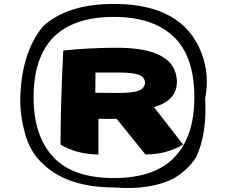

<svg xmlns="http://www.w3.org/2000/svg" viewBox="-20 -762 1178 977"><path d="M83 -239Q83 -486 198 -627Q322 -742 559 -742Q910 -742 1005 -493Q1048 -381 1024 -262Q1034 -79 977 40Q935 103 866 145Q747 206 564 192Q329 192 205 78Q131 14 105 -91Q86 -161 83 -239ZM465 -290Q485 -290 524.5 -289.5Q564 -289 584 -289Q651 -289 682 -299Q716 -311 718 -341Q717 -370 686 -381.5Q655 -393 583 -393H466Q466 -376 465.5 -341.5Q465 -307 465 -290ZM288 -26Q288 -230 302 -505Q439 -519 575 -519Q872 -519 880 -352Q884 -251 763 -217Q788 -185 838 -121.5Q888 -58 912 -26Q825 24 720 24Q696 -6 647 -66.5Q598 -127 574 -157H481V24Q374 24 288 -26ZM151 -266Q151 -70 251 37Q351 144 559 144Q767 144 868 38Q969 -68 969 -266Q969 -476 863 -576Q757 -676 560 -676Q151 -676 151 -266Z"/></svg>

Font: Coval
Style: Heavy
Weight: 900
Foundry: Context Ltd
Version: Version 001.000